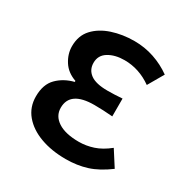

<svg xmlns="http://www.w3.org/2000/svg" viewBox="-137 -681 788 812"><g transform="rotate(30 256.5 -275.0)"><path d="M289 14Q220 14 165.5 -6Q111 -26 79.5 -63.5Q48 -101 48 -153Q48 -212 80 -244Q112 -276 160 -288V-293Q117 -308 95.5 -342Q74 -376 74 -413Q74 -465 104.5 -498Q135 -531 185 -547.5Q235 -564 293 -564Q343 -564 389 -548.5Q435 -533 474 -505L430 -429Q368 -473 297 -473Q251 -473 219.5 -454Q188 -435 188 -398Q188 -364 214.5 -344.5Q241 -325 298 -325Q331 -325 370 -328V-241Q346 -243 324 -244Q302 -245 281 -245Q163 -245 163 -164Q163 -124 199 -100.5Q235 -77 301 -77Q336 -77 371 -88.5Q406 -100 442 -129L490 -54Q439 -16 392 -1Q345 14 289 14Z"/></g></svg>

Font: Source Han Sans SC Medium
Style: Regular
Weight: 500
Designer: Ryoko NISHIZUKA 西塚涼子 (kana, bopomofo & ideographs); Paul D. Hunt (Latin, Greek & Cyrillic); Sandoll Communications 산돌커뮤니
Foundry: Adobe
Version: Version 2.004;hotconv 1.0.118;makeotfexe 2.5.65603